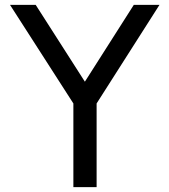

<svg xmlns="http://www.w3.org/2000/svg" viewBox="-20 -765 693 785"><path d="M527 -745C527 -745 632 -745 632 -745C632 -745 375 -342 375 -342C375 -342 375 0 375 0C375 0 280 0 280 0C280 0 280 -342 280 -342C280 -342 21 -745 21 -745C21 -745 126 -745 126 -745C126 -745 327 -431 327 -431C327 -431 527 -745 527 -745Z"/></svg>

Font: Preevio_Regular
Style: Regular
Weight: 500
Designer: Gumpita Rahayu
Foundry: Tokotype Studio
Version: ""